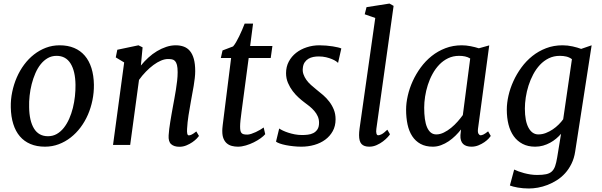

<svg xmlns="http://www.w3.org/2000/svg" viewBox="-20 -826 3432 1094"><path d="M41.5 -214.4Q40.5 -258.8 49.6 -302.2Q58.6 -345.7 75.7 -385Q92.8 -424.3 117.7 -457.8Q142.6 -491.2 173.8 -515.6Q205.1 -540 241.7 -554Q278.3 -567.9 319.8 -567.9Q366.7 -567.9 402.6 -552.7Q438.5 -537.6 463.1 -508.8Q487.8 -480 501 -438.2Q514.2 -396.5 515.1 -343.3Q515.6 -298.8 506.8 -255.4Q498 -211.9 481 -172.6Q463.9 -133.3 439 -100.1Q414.1 -66.9 382.8 -42.5Q351.6 -18.1 314.7 -4.2Q277.8 9.8 236.3 9.8Q189.5 9.8 153.6 -5.4Q117.7 -20.5 93.3 -49.1Q68.8 -77.6 55.7 -119.4Q42.5 -161.1 41.5 -214.4ZM253.4 -49.8Q281.2 -49.8 303.7 -62.7Q326.2 -75.7 343.8 -97.9Q361.3 -120.1 374.3 -149.4Q387.2 -178.7 395.3 -211.2Q403.3 -243.7 407 -277.6Q410.6 -311.5 410.2 -342.8Q409.2 -420.4 382.1 -464.1Q355 -507.8 302.2 -507.8Q274.4 -507.8 252 -494.9Q229.5 -481.9 211.9 -460Q194.3 -438 181.6 -408.7Q168.9 -379.4 160.6 -346.9Q152.3 -314.5 148.7 -280.5Q145 -246.6 146 -215.3Q147 -137.2 173.8 -93.5Q200.7 -49.8 253.4 -49.8Z M687.5 -470.2 639.6 -499 648.4 -542.5 769 -567.9 792.5 -556.2 782.7 -452.6Q802.2 -476.6 825.4 -497.8Q848.6 -519 874.3 -534.4Q899.9 -549.8 927 -558.8Q954.1 -567.9 981.4 -567.9Q1006.8 -567.9 1027.3 -560.3Q1047.9 -552.7 1062.3 -535.4Q1076.7 -518.1 1084.5 -490Q1092.3 -461.9 1092.3 -420.4Q1092.3 -402.3 1089.8 -380.6Q1087.4 -358.9 1083.5 -335.9Q1079.6 -313 1075.2 -290Q1070.8 -267.1 1067.4 -246.6Q1060.5 -209 1054.2 -168.9Q1047.9 -128.9 1045.9 -91.3Q1044.9 -73.7 1047.1 -64.2Q1049.3 -54.7 1056.2 -54.7Q1062.5 -54.7 1072 -59.1Q1081.5 -63.5 1098.6 -77.1L1113.8 -51.3Q1110.8 -46.9 1101.1 -36.6Q1091.3 -26.4 1076.2 -15.9Q1061 -5.4 1042.2 2.4Q1023.4 10.3 1002.4 10.3Q971.7 10.3 955.1 -4.6Q938.5 -19.5 940.9 -55.2Q941.9 -71.8 944.3 -91.6Q946.8 -111.3 950.2 -132.1Q953.6 -152.8 957.3 -174.3Q960.9 -195.8 964.8 -216.3Q968.8 -237.8 973.4 -262.9Q978 -288.1 982.2 -314Q986.3 -339.8 989.3 -365.7Q992.2 -391.6 992.2 -414.6Q992.2 -440.9 988.3 -455.8Q984.4 -470.7 977.3 -478.3Q970.2 -485.8 960 -487.8Q949.7 -489.7 937 -489.7Q918.5 -489.7 897.2 -480.7Q876 -471.7 854.2 -455.6Q832.5 -439.5 811.3 -417.7Q790 -396 772 -370.6L721.7 0H624Z M1246.6 -77.6Q1246.6 -79.6 1246.6 -83.3Q1246.6 -86.9 1247.1 -94.2Q1247.6 -101.6 1249 -113.5Q1250.5 -125.5 1252.9 -144.5L1296.9 -495.6H1238.3L1248 -538.6L1308.1 -561.5Q1316.4 -570.8 1325.2 -585.9Q1334 -601.1 1342.8 -619.1Q1351.6 -637.2 1359.6 -656Q1367.7 -674.8 1374 -691.4H1421.9L1405.3 -564H1532.2L1522.5 -495.6H1397L1356.4 -190.4Q1352.5 -162.6 1350.3 -140.6Q1348.1 -118.7 1348.1 -104.5Q1348.1 -90.8 1349.9 -82Q1351.6 -73.2 1356.2 -68.1Q1360.8 -63 1368.7 -61Q1376.5 -59.1 1389.2 -59.1Q1398.4 -59.1 1411.4 -63.2Q1424.3 -67.4 1437.5 -73.5Q1450.7 -79.6 1462.6 -86.7Q1474.6 -93.8 1482.4 -99.6L1491.2 -61.5Q1482.4 -50.8 1465.1 -38.3Q1447.8 -25.9 1426.3 -15.1Q1404.8 -4.4 1380.9 2.7Q1356.9 9.8 1335.9 9.8Q1317.9 9.8 1301.5 5.6Q1285.2 1.5 1272.9 -8.8Q1260.7 -19 1253.7 -35.9Q1246.6 -52.7 1246.6 -77.6Z M1570.8 -93.8Q1578.6 -88.4 1591.8 -82Q1605 -75.7 1622.1 -70.1Q1639.2 -64.5 1659.4 -60.5Q1679.7 -56.6 1701.7 -56.6Q1716.8 -56.6 1733.9 -58.6Q1751 -60.5 1765.1 -67.6Q1779.3 -74.7 1788.6 -88.6Q1797.9 -102.5 1797.9 -126.5Q1797.9 -146.5 1790.5 -163.1Q1783.2 -179.7 1771 -193.8Q1758.8 -208 1743.4 -220.5Q1728 -232.9 1711.9 -244.6Q1698.7 -254.4 1681.2 -270.3Q1663.6 -286.1 1647.7 -307.1Q1631.8 -328.1 1620.8 -353.8Q1609.9 -379.4 1609.9 -409.2Q1609.9 -445.8 1625.5 -475.1Q1641.1 -504.4 1667.2 -524.9Q1693.4 -545.4 1727.8 -556.6Q1762.2 -567.9 1799.8 -567.9Q1819.3 -567.9 1839.1 -566.2Q1858.9 -564.5 1876 -561.8Q1893.1 -559.1 1906 -555.9Q1918.9 -552.7 1924.8 -549.8L1906.2 -467.3Q1903.8 -470.7 1895 -476.8Q1886.2 -482.9 1871.8 -489Q1857.4 -495.1 1838.1 -499.8Q1818.8 -504.4 1795.9 -504.4Q1780.3 -504.4 1765.1 -501.5Q1750 -498.5 1737.5 -491.2Q1725.1 -483.9 1716.3 -471.2Q1707.5 -458.5 1705.6 -439Q1703.1 -419.9 1709 -403.1Q1714.8 -386.2 1725.8 -370.8Q1736.8 -355.5 1752 -341.8Q1767.1 -328.1 1783.2 -315.4Q1802.2 -300.8 1821.5 -283.9Q1840.8 -267.1 1856.4 -246.6Q1872.1 -226.1 1882.1 -201.4Q1892.1 -176.8 1892.1 -146Q1892.1 -107.9 1876 -78.9Q1859.9 -49.8 1833 -30Q1806.2 -10.3 1770.8 -0.2Q1735.4 9.8 1696.8 9.8Q1674.8 9.8 1651.9 7.3Q1628.9 4.9 1609.1 1Q1589.4 -2.9 1574.2 -8.3Q1559.1 -13.7 1552.7 -19Z M2025.9 -56.2Q2025.9 -63 2026.6 -73.7Q2027.3 -84.5 2028.8 -93.8L2118.2 -723.6L2058.1 -744.6L2068.4 -785.2L2199.2 -805.7L2222.7 -792.5L2124.5 -92.3Q2122.1 -74.7 2125 -64.9Q2127.9 -55.2 2134.8 -55.2Q2138.2 -55.2 2142.8 -56.4Q2147.5 -57.6 2153.8 -60.8Q2160.2 -64 2168.2 -70.3Q2176.3 -76.7 2187 -86.9L2202.1 -61Q2199.2 -55.7 2188.5 -43.9Q2177.7 -32.2 2162.1 -20.3Q2146.5 -8.3 2126.2 0.7Q2106 9.8 2084 9.8Q2054.2 9.8 2040 -5.4Q2025.9 -20.5 2025.9 -56.2Z M2446.3 9.8Q2405.3 9.8 2376.2 -6.1Q2347.2 -22 2328.9 -50Q2310.5 -78.1 2302.2 -116.7Q2293.9 -155.3 2293.9 -201.2Q2293.9 -238.8 2303.5 -280.8Q2313 -322.8 2331.5 -363.5Q2350.1 -404.3 2377.2 -441.4Q2404.3 -478.5 2439.5 -506.6Q2474.6 -534.7 2517.8 -551.3Q2561 -567.9 2611.3 -567.9Q2635.7 -567.9 2661.9 -562.7Q2688 -557.6 2708.5 -550.8L2767.6 -567.4L2703.6 -92.3Q2701.2 -72.3 2706.5 -63.7Q2711.9 -55.2 2718.3 -55.2Q2725.1 -55.2 2734.6 -59.6Q2744.1 -64 2761.2 -77.6L2776.4 -51.3Q2773.9 -46.9 2764.4 -36.6Q2754.9 -26.4 2740.2 -16.1Q2725.6 -5.9 2706.5 2Q2687.5 9.8 2666.5 9.8Q2651.9 9.8 2639.6 6.1Q2627.4 2.4 2619.1 -5.4Q2610.8 -13.2 2606.7 -25.9Q2602.5 -38.6 2603.5 -56.2L2606.9 -88.4Q2592.8 -70.3 2575 -52.7Q2557.1 -35.2 2536.6 -21.2Q2516.1 -7.3 2493.2 1.2Q2470.2 9.8 2446.3 9.8ZM2466.3 -60.1Q2487.3 -60.1 2509 -70.8Q2530.8 -81.5 2550.8 -97.9Q2570.8 -114.3 2587.9 -133.8Q2605 -153.3 2617.2 -170.4L2659.2 -492.7Q2646 -501 2630.1 -504.4Q2614.3 -507.8 2596.2 -507.8Q2561.5 -507.8 2533.2 -494.1Q2504.9 -480.5 2482.9 -457.5Q2460.9 -434.6 2444.6 -404.8Q2428.2 -375 2417.7 -342Q2407.2 -309.1 2402.1 -275.6Q2397 -242.2 2397 -212.4Q2397 -176.8 2400.9 -148.7Q2404.8 -120.6 2413.3 -100.8Q2421.9 -81.1 2434.8 -70.6Q2447.8 -60.1 2466.3 -60.1Z M2909.7 140.1Q2919.9 145 2934.3 150.4Q2948.7 155.8 2966.1 160.4Q2983.4 165 3002.4 168Q3021.5 170.9 3040.5 170.9Q3071.3 170.9 3091.3 166.7Q3111.3 162.6 3123.8 151.4Q3136.2 140.1 3143.1 120.6Q3149.9 101.1 3154.8 70.8L3176.8 -63.5Q3164.6 -49.3 3148.9 -36.1Q3133.3 -22.9 3114.5 -12.7Q3095.7 -2.4 3074.5 3.7Q3053.2 9.8 3029.3 9.8Q2988.3 9.8 2957.8 -6.1Q2927.2 -22 2907.2 -50Q2887.2 -78.1 2877.4 -116.7Q2867.7 -155.3 2867.7 -201.2Q2867.7 -238.8 2877.2 -280.8Q2886.7 -322.8 2905.3 -363.5Q2923.8 -404.3 2950.9 -441.4Q2978 -478.5 3013.2 -506.6Q3048.3 -534.7 3091.6 -551.3Q3134.8 -567.9 3185.1 -567.9Q3214.8 -567.9 3242.9 -561.5Q3271 -555.2 3291.5 -547.4L3351.1 -567.9L3257.3 37.6Q3251.5 76.2 3236.3 106.9Q3221.2 137.7 3200 161.1Q3178.7 184.6 3152.8 200.9Q3127 217.3 3099.6 227.8Q3072.3 238.3 3044.9 243.2Q3017.6 248 2993.2 248Q2977.1 248 2960.9 246.6Q2944.8 245.1 2930.4 242.7Q2916 240.2 2904.3 237.1Q2892.6 233.9 2885.3 231ZM3047.4 -60.1Q3069.3 -60.1 3090.1 -68.1Q3110.8 -76.2 3129.4 -88.6Q3147.9 -101.1 3163.3 -116.5Q3178.7 -131.8 3189 -146.5L3238.8 -488.8Q3224.6 -499.5 3207.3 -503.7Q3189.9 -507.8 3169.9 -507.8Q3135.3 -507.8 3106.9 -493.9Q3078.6 -480 3056.6 -456.5Q3034.7 -433.1 3018.3 -402.3Q3002 -371.6 2991.5 -338.4Q2981 -305.2 2975.8 -271.2Q2970.7 -237.3 2970.7 -207.5Q2970.7 -136.2 2991.5 -98.1Q3012.2 -60.1 3047.4 -60.1Z"/></svg>

Font: Merriweather
Style: Italic
Weight: 400
Italic angle: -7°
Designer: Eben Sorkin ( eben@eyebytes.com )
Foundry: Eben Sorkin ( eben@eyebytes.com )
Version: Version 1.005; ttfautohint (v0.97) -l 13 -r 13 -G 200 -x 24 